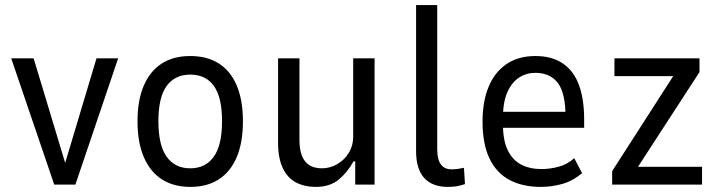

<svg xmlns="http://www.w3.org/2000/svg" viewBox="-20 -725 2827 754"><path d="M193 0 24 -496H112L237 -82H235L359 -496H444L276 0Z M728 9Q662 9 616 -20.5Q570 -50 545 -107.5Q520 -165 520 -249Q520 -332 545 -389.5Q570 -447 616 -476Q662 -505 727 -505Q793 -505 839 -476Q885 -447 909.5 -389.5Q934 -332 934 -249Q934 -165 909.5 -107.5Q885 -50 839 -20.5Q793 9 728 9ZM727 -64Q787 -64 819.5 -109.5Q852 -155 852 -249Q852 -343 820 -387.5Q788 -432 727 -432Q667 -432 634.5 -387.5Q602 -343 602 -249Q602 -155 634.5 -109.5Q667 -64 727 -64Z M1220 9Q1176 9 1142.5 -8.5Q1109 -26 1090.5 -65Q1072 -104 1072 -164V-496H1156V-174Q1156 -137 1166 -112.5Q1176 -88 1195.5 -76Q1215 -64 1244 -64Q1277 -64 1305.5 -81Q1334 -98 1350.5 -126Q1367 -154 1367 -188V-496H1451V0H1375V-91H1368Q1346 -50 1311 -20.5Q1276 9 1220 9Z M1739 9Q1678 9 1646 -26Q1614 -61 1614 -132V-705H1697V-138Q1697 -118 1701.5 -100.5Q1706 -83 1718.5 -71.5Q1731 -60 1754 -60Q1767 -60 1780 -62Q1793 -64 1802 -66L1806 -2Q1788 4 1773 6.5Q1758 9 1739 9Z M2104 9Q2033 9 1981.5 -18Q1930 -45 1902.5 -102Q1875 -159 1875 -248Q1875 -326 1898.5 -383.5Q1922 -441 1968.5 -473Q2015 -505 2083 -505Q2147 -505 2190 -476Q2233 -447 2253.5 -391.5Q2274 -336 2274 -256V-223H1938V-286H2218L2201 -264Q2201 -360 2170.5 -399.5Q2140 -439 2082 -439Q2047 -439 2018.5 -420.5Q1990 -402 1972.5 -363Q1955 -324 1955 -260V-239Q1955 -175 1973.5 -136Q1992 -97 2026 -79Q2060 -61 2107 -61Q2138 -61 2173 -70Q2208 -79 2235 -104L2266 -45Q2229 -14 2187.5 -2.5Q2146 9 2104 9Z M2384 0V-53L2643 -456L2650 -426H2393V-496H2727V-442L2466 -40L2460 -70H2737V0Z"/></svg>

Font: Nunito Sans 7pt Condensed
Style: Regular
Weight: 400
Width: 3
Designer: Vernon Adams
Foundry: Vernon Adams
Version: Version 3.101;gftools[0.9.27]